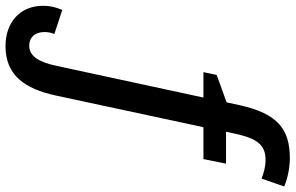

<svg xmlns="http://www.w3.org/2000/svg" viewBox="-288 -602 1047 680"><g transform="rotate(90 235.0 -261.5)"><path d="M58 242C161 242 209 174 233 63L345 -459H458L474 -539H361L371 -584C388 -655 413 -679 461 -679C487 -679 508 -672 527 -665L555 -745C530 -756 491 -765 455 -765C353 -765 297 -723 267 -587L257 -541L160 -506L150 -459H240L128 60C115 123 94 158 56 158C26 158 8 137 8 104C8 92 10 80 15 69L-70 41C-78 58 -85 81 -85 109C-85 192 -25 242 58 242Z"/></g></svg>

Font: Noto Sans Medium
Style: Italic
Weight: 500
Italic angle: -12°
Designer: Monotype Design Team
Foundry: Monotype Imaging Inc.
Version: Version 2.013